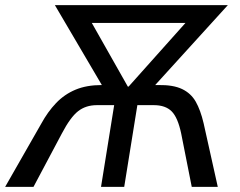

<svg xmlns="http://www.w3.org/2000/svg" viewBox="-42 -725 930 745"><path d="M-22 0 118 -245Q143 -291 175.5 -325Q208 -359 251 -377Q294 -395 352 -395H397L372 -363L171 -705H842L532 -364L524 -395H572Q630 -396 664.5 -379.5Q699 -363 717.5 -330.5Q736 -298 748 -247L803 0H702L661 -207Q648 -269 624 -293Q600 -317 555 -317H491L440 0H350L401 -317H334Q291 -317 261 -293.5Q231 -270 198 -207L88 0ZM454 -389H457L708 -670L714 -636H277L295 -670Z"/></svg>

Font: Nunito Sans 7pt Condensed Medium
Style: Italic
Weight: 500
Width: 3
Italic angle: -9°
Designer: Vernon Adams
Foundry: Vernon Adams
Version: Version 3.101;gftools[0.9.27]